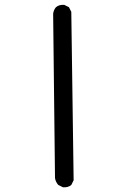

<svg xmlns="http://www.w3.org/2000/svg" viewBox="-20 -792 540 806"><path d="M244.1 -5.9 224.6 -15.6Q212.9 -29.3 210.9 -44.9L203.1 -734.4Q205.1 -750 214.8 -761.7Q228.5 -773.4 250 -771.5L269.5 -761.7L279.3 -742.2L289.1 -35.2L279.3 -15.6Q265.6 -3.9 244.1 -5.9Z"/></svg>

Font: JasonHandwriting1
Style: Regular
Weight: 400
Version: Version 1.48.20